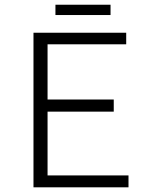

<svg xmlns="http://www.w3.org/2000/svg" viewBox="-20 -800 640 820"><path d="M216.8 -735.8V-779.8H452.1V-735.8ZM123 0V-660.2H519V-610.8H183.1V-375H465.8V-323.2H183.1V-50.8H528.8V0Z"/></svg>

Font: Office Code Pro D Light
Style: Regular
Weight: 300
Designer: Nathan Rutzky & Paul D. Hunt
Foundry: Adobe Systems Incorporated
Version: Version 1.004;PS 001.004;hotconv 1.0.70;makeotf.lib2.5.58329